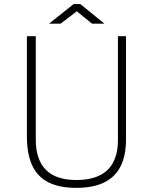

<svg xmlns="http://www.w3.org/2000/svg" viewBox="-20 -898 717 928"><path d="M349 10Q267 10 214 -16.8Q161 -43.5 135.5 -98.8Q110 -154 110 -239V-723H153V-222Q153 -127.5 201.2 -77.8Q249.5 -28 349 -28Q416 -28 460.8 -49.8Q505.5 -71.5 527.8 -114.8Q550 -158 550 -222V-723H589V-224Q589 -145.5 562.5 -93.5Q536 -41.5 482.8 -15.8Q429.5 10 349 10ZM217 -783.5 336 -878.5H368L485 -783.5H425L351 -843.5L273 -783.5Z"/></svg>

Font: Public Sans Thin Thin
Style: Regular
Weight: 250
Version: Version 2.001